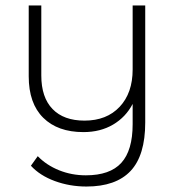

<svg xmlns="http://www.w3.org/2000/svg" viewBox="-20 -500 639 702"><path d="M511 -480V-52Q511 68 457.5 125Q404 182 296 182Q235 182 180.5 162Q126 142 93 106L118 71Q150 104 196 122.5Q242 141 294 141Q382 141 423.5 95.5Q465 50 465 -46V-120Q440 -72 393.5 -44.5Q347 -17 285 -17Q191 -17 138 -69.5Q85 -122 85 -221V-480H131V-224Q131 -144 172 -101.5Q213 -59 289 -59Q370 -59 417.5 -109.5Q465 -160 465 -246V-480Z"/></svg>

Font: Montserrat Ace
Style: Light
Weight: 300
Designer: Julieta Ulanovsky
Foundry: Julieta Ulanovsky
Version: Version 1